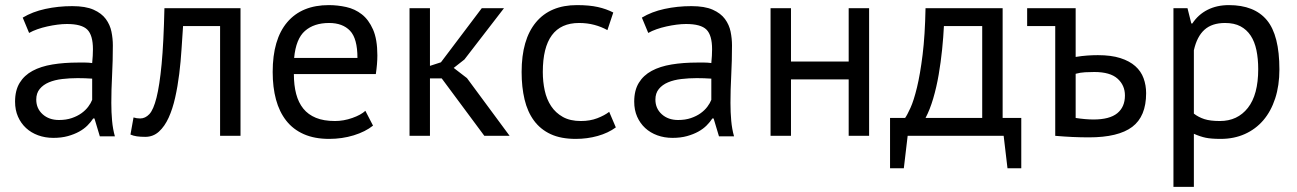

<svg xmlns="http://www.w3.org/2000/svg" viewBox="-20 -532 5080 752"><path d="M39 0ZM69 -463Q107 -486 157.5 -497Q208 -508 263 -508Q315 -508 346.5 -494Q378 -480 394.5 -457.5Q411 -435 416.5 -408Q422 -381 422 -354Q422 -294 419 -237Q416 -180 416 -129Q416 -92 419 -59Q422 -26 430 2H371L350 -68H345Q336 -54 322.5 -40.5Q309 -27 290 -16.5Q271 -6 246 1Q221 8 189 8Q157 8 129.5 -2Q102 -12 82 -30.5Q62 -49 50.5 -75Q39 -101 39 -134Q39 -178 57 -207.5Q75 -237 107.5 -254.5Q140 -272 185.5 -279.5Q231 -287 286 -287Q300 -287 313.5 -287Q327 -287 341 -285Q344 -315 344 -339Q344 -394 322 -416Q300 -438 242 -438Q225 -438 205.5 -435.5Q186 -433 165.5 -428.5Q145 -424 126.5 -417.5Q108 -411 94 -403ZM211 -62Q239 -62 261 -69.5Q283 -77 299 -88.5Q315 -100 325.5 -114Q336 -128 341 -141V-224Q327 -225 312.5 -225.5Q298 -226 284 -226Q253 -226 223.5 -222.5Q194 -219 171.5 -209.5Q149 -200 135.5 -183.5Q122 -167 122 -142Q122 -107 147 -84.5Q172 -62 211 -62Z M842 -430H697Q694 -388 691 -339.5Q688 -291 682 -242.5Q676 -194 666 -149.5Q656 -105 640.5 -71Q625 -37 602.5 -16.5Q580 4 549 4Q530 4 516 2Q502 0 491 -5L503 -72Q515 -68 529 -68Q549 -68 565 -85Q581 -102 593 -149.5Q605 -197 613 -281Q621 -365 624 -500H922V0H842Z M1048 0ZM1441 -40Q1411 -16 1365.5 -2Q1320 12 1269 12Q1212 12 1170 -6.5Q1128 -25 1101 -59.5Q1074 -94 1061 -142Q1048 -190 1048 -250Q1048 -378 1105 -445Q1162 -512 1268 -512Q1302 -512 1336 -504.5Q1370 -497 1397 -476Q1424 -455 1441 -416.5Q1458 -378 1458 -315Q1458 -282 1452 -242H1131Q1131 -198 1140 -164Q1149 -130 1168 -106.5Q1187 -83 1217.5 -70.5Q1248 -58 1292 -58Q1326 -58 1360 -70Q1394 -82 1411 -98ZM1269 -442Q1210 -442 1174.5 -411Q1139 -380 1132 -305H1380Q1380 -381 1351 -411.5Q1322 -442 1269 -442Z M1710 -225H1664V0H1584V-500H1664V-274L1707 -288L1867 -500H1954L1799 -299L1757 -266L1809 -226L1976 0H1877Z M2023 0ZM2392 -33Q2362 -11 2321 0.5Q2280 12 2235 12Q2177 12 2137 -6.5Q2097 -25 2071.5 -59.5Q2046 -94 2034.5 -142.5Q2023 -191 2023 -250Q2023 -377 2079 -444.5Q2135 -512 2240 -512Q2288 -512 2321.5 -504.5Q2355 -497 2382 -483L2359 -414Q2336 -427 2308 -434.5Q2280 -442 2248 -442Q2106 -442 2106 -250Q2106 -212 2113.5 -177.5Q2121 -143 2138.5 -116.5Q2156 -90 2184.5 -74Q2213 -58 2255 -58Q2291 -58 2319.5 -69Q2348 -80 2366 -94Z M2464 0ZM2494 -463Q2532 -486 2582.5 -497Q2633 -508 2688 -508Q2740 -508 2771.5 -494Q2803 -480 2819.5 -457.5Q2836 -435 2841.5 -408Q2847 -381 2847 -354Q2847 -294 2844 -237Q2841 -180 2841 -129Q2841 -92 2844 -59Q2847 -26 2855 2H2796L2775 -68H2770Q2761 -54 2747.5 -40.5Q2734 -27 2715 -16.5Q2696 -6 2671 1Q2646 8 2614 8Q2582 8 2554.5 -2Q2527 -12 2507 -30.5Q2487 -49 2475.5 -75Q2464 -101 2464 -134Q2464 -178 2482 -207.5Q2500 -237 2532.5 -254.5Q2565 -272 2610.5 -279.5Q2656 -287 2711 -287Q2725 -287 2738.5 -287Q2752 -287 2766 -285Q2769 -315 2769 -339Q2769 -394 2747 -416Q2725 -438 2667 -438Q2650 -438 2630.5 -435.5Q2611 -433 2590.5 -428.5Q2570 -424 2551.5 -417.5Q2533 -411 2519 -403ZM2636 -62Q2664 -62 2686 -69.5Q2708 -77 2724 -88.5Q2740 -100 2750.5 -114Q2761 -128 2766 -141V-224Q2752 -225 2737.5 -225.5Q2723 -226 2709 -226Q2678 -226 2648.5 -222.5Q2619 -219 2596.5 -209.5Q2574 -200 2560.5 -183.5Q2547 -167 2547 -142Q2547 -107 2572 -84.5Q2597 -62 2636 -62Z M3304 -221H3078V0H2998V-500H3078V-291H3304V-500H3384V0H3304Z M3980 127H3926L3911 0H3535L3520 127H3466V-70H3525Q3533 -81 3546 -109.5Q3559 -138 3571.5 -189.5Q3584 -241 3593.5 -317.5Q3603 -394 3605 -500H3907V-70H3980ZM3827 -70V-430H3677Q3675 -388 3670 -338.5Q3665 -289 3656.5 -239.5Q3648 -190 3635 -146Q3622 -102 3605 -70Z M4193 -70Q4232 -64 4263 -64Q4326 -64 4356 -88.5Q4386 -113 4386 -158Q4386 -198 4357 -224Q4328 -250 4266 -250Q4249 -250 4230 -249Q4211 -248 4193 -243ZM4193 -309Q4217 -313 4238.5 -314.5Q4260 -316 4280 -316Q4332 -316 4368 -304.5Q4404 -293 4426.5 -273Q4449 -253 4459 -225.5Q4469 -198 4469 -167Q4469 -76 4414.5 -35Q4360 6 4245 6Q4212 6 4180 4.5Q4148 3 4113 0V-430H4003V-500H4193Z M4576 0ZM4576 -500H4631L4646 -440H4650Q4673 -475 4709.5 -493.5Q4746 -512 4793 -512Q4893 -512 4942 -453Q4991 -394 4991 -260Q4991 -197 4974.5 -146.5Q4958 -96 4928 -61Q4898 -26 4855.5 -7Q4813 12 4761 12Q4724 12 4702.5 7.5Q4681 3 4656 -8V200H4576ZM4778 -442Q4727 -442 4697.5 -415.5Q4668 -389 4656 -335V-87Q4674 -73 4697 -65.5Q4720 -58 4758 -58Q4827 -58 4867.5 -109.5Q4908 -161 4908 -261Q4908 -302 4901 -335.5Q4894 -369 4878.5 -392.5Q4863 -416 4838.5 -429Q4814 -442 4778 -442Z"/></svg>

Font: PT Sans
Style: Regular
Weight: 400
Version: Version 2.003W OFL; ttfautohint (v1.6)